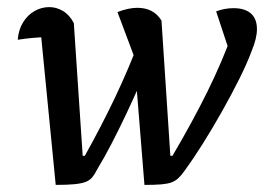

<svg xmlns="http://www.w3.org/2000/svg" viewBox="-20 -516 744 541"><path d="M387 5 353 -417 371 -322 311 -482Q342 -494 367 -494Q413 -494 435 -458L460 -77H466Q522 -172 564.5 -258Q607 -344 635 -423L634 -348L589 -484Q613 -493 638 -493Q670 -493 687 -478Q704 -463 704 -434Q704 -408 689 -372Q676 -337 654 -293Q632 -249 605.5 -202Q579 -155 552 -112Q525 -69 501 -36Q491 -22 482.5 -14Q474 -6 463 -2Q452 2 434.5 3.5Q417 5 387 5ZM137 5 91 -464 121 -412Q91 -411 70 -409Q49 -407 30 -404Q32 -432 45 -453Q58 -474 77.5 -485Q97 -496 119 -496Q139 -496 157.5 -485Q176 -474 188 -451L213 -77H219Q266 -161 304.5 -242Q343 -323 373 -403L408 -358Q394 -324 375.5 -282Q357 -240 336.5 -196.5Q316 -153 295 -112.5Q274 -72 254 -39Q247 -25 240 -16.5Q233 -8 221.5 -3.5Q210 1 190 3Q170 5 137 5Z"/></svg>

Font: Piazzolla Thin SemiBold
Style: Italic
Weight: 600
Italic angle: -11.3°
Version: Version 2.005